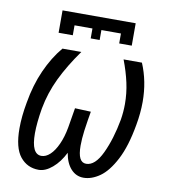

<svg xmlns="http://www.w3.org/2000/svg" viewBox="-82 -787 763 866"><g transform="rotate(10 300.0 -353.5)"><path d="M134.5 -717H469.5V-614.5H412V-660H322.5V-614.5H281.5V-660H199.5V-614.5H134.5ZM35.5 -159.5Q35.5 -214 47.5 -279Q61.5 -362 91.8 -429.5Q122 -497 164 -547H250.5Q198 -473.5 165.5 -406Q133 -338.5 119.5 -265Q108 -197 108 -149.5Q108 -54 154 -54Q174.5 -54 193.8 -72Q213 -90 228.2 -123.5Q243.5 -157 251.5 -202L266.5 -292L339.5 -289Q333.5 -256 325.5 -200Q320.5 -161.5 320.5 -130.5Q320.5 -92 330 -73Q339.5 -54 359 -54Q400 -54 431.2 -120.2Q462.5 -186.5 479 -277Q485 -314.5 485 -349.5Q485 -398.5 474.5 -446.5Q464 -494.5 444 -547H528Q562 -466.5 562 -373.5Q562 -322 552 -267Q534.5 -166 502.2 -104.2Q470 -42.5 432.5 -16.2Q395 10 358 10Q324 10 300.2 -16.2Q276.5 -42.5 269 -88.5Q247 -44 215.2 -17Q183.5 10 153 10Q100.5 10 68 -30.2Q35.5 -70.5 35.5 -159.5Z"/></g></svg>

Font: JuliaMono
Style: Italic
Weight: 400
Italic angle: -9°
Monospace: yes
Designer: cormullion
Foundry: corm
Version: Version 0.057; ttfautohint (v1.8.4)